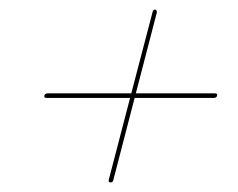

<svg xmlns="http://www.w3.org/2000/svg" viewBox="-20 -544 495 400"><path d="M209.5 -164Q205 -165 207 -171L251 -340H77Q71 -340 72.5 -345Q73.5 -349.5 79.5 -349.5H253.5L298 -519.5Q299 -524.5 303.5 -524Q307.5 -522.5 306.5 -517L263 -349.5H428Q433 -349.5 432.5 -345Q431 -340 425.5 -340H260.5L216 -168.5Q214.5 -163 209.5 -164Z"/></svg>

Font: Fraunces 144pt
Style: Bold Italic
Weight: 700
Italic angle: -16°
Version: Version 1.000;[b76b70a41]